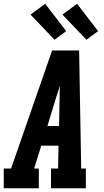

<svg xmlns="http://www.w3.org/2000/svg" viewBox="-35 -1004 555 1024"><path d="M-15 0V-105H24L243 -735H387L398 -105H423V0H237V-105H275L277 -227H185L147 -105H172V0ZM280 -332 283 -490Q283 -504 283.5 -518Q284 -532 284 -546Q280 -532 275.5 -518Q271 -504 266 -490L218 -332ZM426 -792 298 -926 376 -984 488 -838ZM256 -792 128 -926 206 -984 318 -838Z"/></svg>

Font: Iosevka Slab Extrabold Oblique
Style: Regular
Weight: 800
Italic angle: -9°
Monospace: yes
Designer: Belleve Invis
Foundry: Belleve Invis
Version: Version 11.1.1; ttfautohint (v1.8.3)